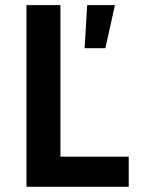

<svg xmlns="http://www.w3.org/2000/svg" viewBox="-20 -720 550 740"><path d="M82 0V-700.2H212.9V-116.2H476.1V0ZM306.2 -534.2 315.9 -700.2H422.9L386.2 -534.2Z"/></svg>

Font: Fixel Text SemiBold
Style: Regular
Weight: 600
Width: 4
Designer: AlfaBravo + MacPaw
Foundry: Kyrylo Tkachov, Marchela Mozhyna, Serhii Makarenko, Maria Weinstein, Zakhar Kryvoshyya
Version: Version 1.211